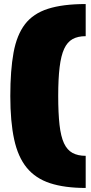

<svg xmlns="http://www.w3.org/2000/svg" viewBox="-20 -825 449 950"><path d="M404 105Q300 105 228 81.5Q156 58 112.5 5Q69 -48 50 -135.5Q31 -223 31 -350Q31 -477 47 -564.5Q63 -652 103.5 -705Q144 -758 217.5 -781.5Q291 -805 404 -805V-646Q365 -646 339 -631.5Q313 -617 297.5 -583.5Q282 -550 275 -492.5Q268 -435 268 -350Q268 -265 274.5 -207.5Q281 -150 296.5 -116.5Q312 -83 338.5 -68.5Q365 -54 404 -54Z"/></svg>

Font: Pathway Extreme SemiCondensed Black
Style: Regular
Weight: 900
Width: 4
Version: Version 1.001;gftools[0.9.26]